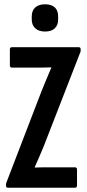

<svg xmlns="http://www.w3.org/2000/svg" viewBox="-20 -875 406 895"><path d="M16 0Q8 0 8 -10V-14Q8 -21 11 -27L174 -451Q185 -479 197 -507Q209 -535 219 -559V-561Q200 -560 179.5 -560Q159 -560 140 -560H35Q26 -560 26 -571V-644Q26 -655 35 -655H347Q356 -655 356 -645V-642Q356 -638 355.5 -634.5Q355 -631 353 -628L183 -191Q173 -167 162.5 -142.5Q152 -118 142 -96V-94Q163 -95 181.5 -95Q200 -95 219 -95H330Q339 -95 339 -84V-11Q339 0 330 0ZM190 -728Q161 -728 144.5 -743Q128 -758 128 -784V-798Q128 -826 144.5 -840.5Q161 -855 190 -855Q220 -855 235.5 -840.5Q251 -826 251 -798V-784Q251 -758 235.5 -743Q220 -728 190 -728Z"/></svg>

Font: Sofia Sans Extra Condensed
Style: Bold
Weight: 700
Designer: Botio Nikoltchev, Ani Petrova
Foundry: lettersoup
Version: Version 4.101